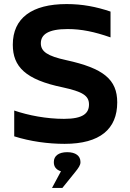

<svg xmlns="http://www.w3.org/2000/svg" viewBox="-20 -699 640 945"><path d="M524 -515V-642C453 -666 385 -679 308 -679C137 -679 43 -610 43 -479C43 -371 105 -307 289 -269C385 -248 418 -229 418 -185C418 -142 390 -114 295 -114C209 -114 120 -131 50 -155V-28C129 -3 216 9 298 9C472 9 557 -64 557 -195C557 -308 489 -363 306 -403C214 -423 181 -445 181 -486C181 -529 217 -556 313 -556C380 -556 444 -543 524 -515ZM236 226H287L350 148C366 128 376 114 376 100V98C376 68 352 50 311 50C268 50 245 69 245 98V100C245 122 257 137 280 144Z"/></svg>

Font: LT Wave Mono Bold
Style: Regular
Weight: 700
Designer: Daniel Lyons
Version: Version 2.5 (Glyphs App)